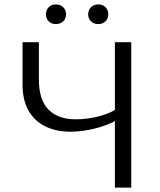

<svg xmlns="http://www.w3.org/2000/svg" viewBox="-20 -849 723 869"><path d="M500 0V-658H574V0ZM299 -253Q232 -253 183 -278Q134 -303 108 -350.5Q82 -398 82 -466V-658H156V-489Q156 -398 199 -353.5Q242 -309 323 -309Q356 -309 392 -315Q428 -321 459.5 -332.5Q491 -344 509 -358L544 -331Q517 -307 476 -289.5Q435 -272 388.5 -262.5Q342 -253 299 -253ZM233 -740Q213 -740 200.5 -752.5Q188 -765 188 -784Q188 -804 200.5 -816.5Q213 -829 233 -829Q253 -829 266 -816.5Q279 -804 279 -784Q279 -765 266 -752.5Q253 -740 233 -740ZM425 -740Q405 -740 392 -752.5Q379 -765 379 -784Q379 -804 392 -816.5Q405 -829 425 -829Q445 -829 457.5 -816.5Q470 -804 470 -784Q470 -765 457.5 -752.5Q445 -740 425 -740Z"/></svg>

Font: Ysabeau Office
Style: Regular
Weight: 400
Designer: Christian Thalmann (Catharsis Fonts)
Version: Version 2.001;gftools[0.9.30]; featfreeze: tnum,lnum,ss02